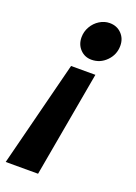

<svg xmlns="http://www.w3.org/2000/svg" viewBox="-191 -560 602 853"><g transform="rotate(20 109.5 -133.0)"><path d="M193 -264 104 236H-49L78 -264ZM175 -502Q209 -502 231 -479.5Q253 -457 253 -423Q253 -381 223.5 -351Q194 -321 153 -321Q121 -321 99.5 -343.5Q78 -366 78 -400Q78 -427 91.5 -450.5Q105 -474 127.5 -488Q150 -502 175 -502Z"/></g></svg>

Font: Red Hat Text VF
Style: Italic
Weight: 300
Italic angle: -12°
Designer: Pentagram, MCKL
Foundry: Pentagram, MCKL
Version: Version 1.023